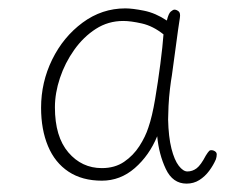

<svg xmlns="http://www.w3.org/2000/svg" viewBox="-20 -900 545 458"><path d="M78 -643Q78 -704 104.5 -758Q131 -812 177 -846Q223 -880 279 -880Q296 -880 323.5 -874.5Q351 -869 378 -851Q382 -868 387.5 -872.5Q393 -877 396 -877Q401 -877 406 -873Q411 -869 409 -857Q405 -832 400 -793.5Q395 -755 390 -720Q388 -709 385.5 -688.5Q383 -668 382 -647Q381 -626 381 -615Q382 -573 389 -545.5Q396 -518 406.5 -504.5Q417 -491 427 -491Q439 -491 449 -498.5Q459 -506 471 -529Q476 -537 479 -540Q482 -543 489 -541Q497 -538 497 -532Q497 -526 495 -520Q489 -506 479 -492.5Q469 -479 455.5 -470.5Q442 -462 425 -462Q392 -462 375.5 -497Q359 -532 355 -575Q336 -529 301.5 -499Q267 -469 223 -469Q176 -469 143.5 -490.5Q111 -512 94.5 -551.5Q78 -591 78 -643ZM111 -644Q111 -574 143 -536.5Q175 -499 223 -499Q254 -499 276 -514Q298 -529 312.5 -551.5Q327 -574 334 -596Q343 -622 350 -663.5Q357 -705 362.5 -747.5Q368 -790 370 -818Q345 -838 318.5 -844Q292 -850 274 -850Q238 -850 208.5 -831Q179 -812 157 -781Q135 -750 123 -714Q111 -678 111 -644Z"/></svg>

Font: Playpen Sans Thin
Style: Regular
Weight: 250
Designer: Laura Meseguer, Veronika Burian, José Scaglione
Foundry: TypeTogether
Version: Version 1.001